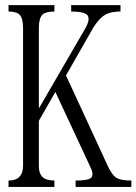

<svg xmlns="http://www.w3.org/2000/svg" viewBox="-20 -739 540 760"><path d="M13.7 1H195.3V-24.4Q162.1 -24.4 147.5 -39.1Q133.8 -52.7 133.8 -82V-260.7L199.2 -375L340.8 -71.3Q352.5 -42 337.9 -33.2Q325.2 -24.4 279.3 -24.4V1H500V-24.4Q456.1 -24.4 439.5 -36.1Q423.8 -45.9 406.2 -83L241.2 -440.4L350.6 -631.8Q374 -668 397.5 -681.6Q419.9 -693.4 457 -693.4V-718.8H261.7V-693.4Q313.5 -693.4 326.2 -678.7Q337.9 -663.1 318.4 -627.9L133.8 -309.6V-628.9Q133.8 -667 148.4 -681.6Q162.1 -693.4 195.3 -693.4V-718.8H13.7V-693.4Q44.9 -693.4 57.6 -680.7Q71.3 -667 71.3 -627V-83Q71.3 -53.7 56.6 -39.1Q43 -24.4 13.7 -24.4Z"/></svg>

Font: BatangChe
Style: Regular
Weight: 400
Monospace: yes
Version: Version 2.21